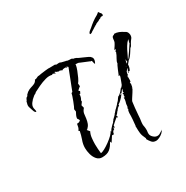

<svg xmlns="http://www.w3.org/2000/svg" viewBox="-220 -1108 1341 1381"><g transform="rotate(-30 451.0 -417.5)"><path d="M683 88Q660 88 647.5 73.5Q635 59 625 41Q627 39 627 36Q627 34 626 32Q625 30 624 28Q611 2 608.5 -19.5Q606 -41 606 -70V-73Q605 -74 605 -76Q605 -78 607 -78Q608 -91 609.5 -104Q611 -117 612 -130Q613 -143 613.5 -156Q614 -169 614 -182Q614 -186 616 -197.5Q618 -209 623 -209Q622 -210 622 -211Q622 -212 621 -213Q619 -215 619 -216Q619 -217 620 -217Q622 -219 623 -223Q624 -227 626 -227L625 -232L626 -233Q626 -250 632 -266Q637 -281 635 -298H638Q639 -298 639 -296L643 -298V-314L644 -316L645 -312H647L642 -328L654 -330V-332L652 -334Q650 -336 650 -337L651 -338Q652 -340 653 -343Q654 -346 655 -349L659 -359Q655 -356 651.5 -353Q648 -350 646 -346Q642 -339 634 -331V-335H628V-332H624L623 -326L627 -329H632V-327Q631 -325 628 -322L624 -316L622 -318V-313Q612 -302 601 -291.5Q590 -281 577 -273V-264L574 -261H565L563 -258H564L566 -255L560 -252V-253L551 -241L552 -240H551Q544 -235 540 -228Q536 -221 528 -215Q526 -213 525 -211.5Q524 -210 523 -209H525L530 -200H527V-197H522Q521 -197 521 -200H515L514 -197Q503 -188 492.5 -179Q482 -170 472 -160V-145H471Q471 -144 470 -144Q467 -144 462 -149L460 -147L463 -139L462 -136Q451 -131 447 -123.5Q443 -116 442 -105H426L398 -62H395L391 -74Q374 -39 351 -21Q328 -3 287 -3Q261 -3 244 -22.5Q227 -42 219.5 -70Q212 -98 212 -123Q212 -155 224 -186Q229 -201 233.5 -216.5Q238 -232 241 -248L233 -254Q242 -265 245 -277.5Q248 -290 250 -303H252Q254 -303 256 -303.5Q258 -304 261 -305L262 -303L279 -312V-317Q279 -322 274 -327Q269 -332 269 -336Q269 -346 275.5 -360.5Q282 -375 287 -383L284 -404Q286 -406 293 -421.5Q300 -437 307.5 -457Q315 -477 320.5 -493.5Q326 -510 326 -514L335 -518Q343 -538 349.5 -556Q356 -574 363 -590Q368 -604 374 -618.5Q380 -633 385 -647Q390 -661 394.5 -671Q399 -681 401 -688Q397 -691 394.5 -693.5Q392 -696 390 -698L389 -696L392 -691Q390 -686 386 -687L388 -692L386 -693Q379 -696 372 -695Q368 -694 364.5 -694Q361 -694 357 -694L354 -688Q350 -690 339.5 -694Q329 -698 326 -696L329 -693L301 -703L304 -706L299 -707L297 -705L300 -704L293 -703Q293 -703 294 -701Q295 -700 297 -700L298 -695L297 -693Q294 -694 288 -698L278 -702Q273 -701 271 -697Q248 -704 217 -695.5Q186 -687 155.5 -672.5Q125 -658 104 -647L105 -645L89 -635L93 -640L66 -617L57 -610L58 -609L66 -617V-616Q58 -609 50 -599Q42 -589 38 -578Q33 -561 38 -546Q42 -533 40 -525L39 -524H37Q29 -528 25.5 -536Q22 -544 19 -554Q13 -571 10.5 -580.5Q8 -590 9.5 -599Q11 -608 16 -625Q21 -627 22 -632Q24 -632 24 -634V-637L20 -633H19Q22 -636 26 -642Q30 -648 33 -651V-650Q35 -649 40 -655Q45 -661 46 -663L44 -661Q42 -659 41 -660L61 -679H62Q77 -690 93.5 -694.5Q110 -699 124 -705.5Q138 -712 146 -728Q147 -729 147 -729Q146 -729 146 -730L147 -731L151 -729Q160 -731 167 -735Q174 -739 183 -741L182 -739Q187 -741 206 -743.5Q225 -746 245 -748.5Q265 -751 273 -751V-750L327 -751L328 -748Q335 -744 348 -747Q360 -749 369 -744V-743L406 -734V-735Q417 -729 430 -729Q437 -729 443 -728.5Q449 -728 455 -727V-725L458 -722Q464 -720 470 -720Q478 -718 481 -716Q483 -715 485 -714Q487 -713 488 -712Q490 -711 491.5 -710Q493 -709 495 -708Q503 -704 512 -700.5Q521 -697 529 -693L562 -678Q576 -672 584 -660Q592 -648 586 -629Q585 -628 582 -620Q579 -611 577 -613Q573 -615 571.5 -628Q570 -641 565 -643H563Q562 -642 561 -642Q559 -644 556 -645Q538 -653 522 -659Q506 -665 488 -673Q480 -678 471 -678.5Q462 -679 453 -679Q453 -677 454 -676V-672Q452 -658 442.5 -633Q433 -608 422 -584.5Q411 -561 401 -550L403 -525H400Q399 -524 388.5 -515Q378 -506 378 -504Q378 -501 381.5 -499Q385 -497 387 -497L382 -486Q378 -477 376 -477Q375 -478 374 -479Q373 -480 372 -482V-479Q372 -454 359 -434L360 -424L344 -402L350 -378Q338 -364 334 -353.5Q330 -343 329.5 -332Q329 -321 326 -303Q323 -281 316.5 -264Q310 -247 293 -231Q291 -232 289.5 -230.5Q288 -229 289 -228L305 -209Q294 -189 291 -161Q288 -133 288 -110Q288 -91 289.5 -72Q291 -53 293 -34Q304 -34 325.5 -45.5Q347 -57 371 -74.5Q395 -92 412 -109Q429 -126 431 -136L437 -132Q438 -138 446.5 -148.5Q455 -159 465 -168.5Q475 -178 480 -182V-184Q484 -188 486 -191Q487 -193 491 -197L490 -200H493L501 -209V-208L511 -218L520 -228H519L520 -231H522Q524 -233 527 -236.5Q530 -240 534 -245Q542 -255 545 -256Q550 -261 561.5 -272.5Q573 -284 575 -289H576L584 -297Q589 -302 597 -315Q604 -327 613 -328Q620 -334 627.5 -340.5Q635 -347 640 -354L646 -362Q647 -364 652 -369L654 -368L660 -374Q661 -376 665 -380L663 -381H665L667 -382Q668 -385 674.5 -401Q681 -417 686.5 -433Q692 -449 690 -452L681 -450V-454H683Q683 -454 688 -466Q693 -478 699.5 -494Q706 -510 712 -522Q718 -534 719 -534Q719 -548 731.5 -568.5Q744 -589 749 -605L751 -607L749 -615L760 -627V-629Q756 -628 753 -627.5Q750 -627 748 -627V-629H749Q751 -634 754 -638.5Q757 -643 760 -647Q763 -652 766 -656.5Q769 -661 771 -665Q779 -677 779.5 -689.5Q780 -702 783 -712Q786 -722 800 -725L802 -728H804L803 -730Q824 -730 841 -723Q858 -716 875 -705Q878 -703 881 -701.5Q884 -700 887 -698Q889 -696 891.5 -693.5Q894 -691 896 -688Q898 -683 900 -677Q902 -671 902 -666Q902 -646 892 -636Q882 -624 874 -609Q872 -605 866.5 -595Q861 -585 856 -585Q852 -579 841.5 -562Q831 -545 819.5 -530.5Q808 -516 801 -514Q799 -510 796 -507Q793 -504 791 -501L781 -489Q781 -478 777.5 -464.5Q774 -451 767 -442L758 -446Q758 -444 757 -439.5Q756 -435 753 -435Q752 -435 752 -436L750 -439L752 -440L764 -464H765L763 -468L747 -450Q745 -443 743.5 -436.5Q742 -430 743 -424L737 -426V-424L741 -419Q737 -417 736 -416Q732 -414 731 -413L735 -411V-413H737Q735 -407 736 -401V-387Q736 -382 735 -376Q734 -370 727 -370Q728 -368 728 -364Q728 -362 730 -358L725 -331L726 -329Q721 -329 720 -330V-328L722 -323Q719 -316 707.5 -298.5Q696 -281 685.5 -264.5Q675 -248 674 -243L671 -219L668 -194Q667 -180 665.5 -165.5Q664 -151 663 -137Q662 -109 657 -80V-74Q656 -71 656 -67Q656 -54 659 -42Q660 -36 660.5 -30Q661 -24 661 -17Q661 -13 661 -9Q661 -5 660 -1Q659 3 659 7Q659 11 659 15Q659 32 675 47Q691 62 708 62Q719 62 727 57.5Q735 53 744 47Q747 44 750 43Q753 41 755 37V39H754Q752 50 739 61.5Q726 73 710 80.5Q694 88 683 88ZM873 -646Q856 -631 842 -607.5Q828 -584 817.5 -560.5Q807 -537 799 -522Q801 -523 805 -526Q821 -547 834 -567Q841 -577 847.5 -587.5Q854 -598 861 -608L864 -612Q864 -613 866 -615V-618Q866 -622 867.5 -625Q869 -628 870 -632ZM16 -626 17 -630H18V-629Q18 -626 16 -626ZM776 -498Q779 -502 786 -509Q784 -514 784 -530V-531L782 -526Q779 -519 778 -512.5Q777 -506 776 -498ZM759 -481 764 -486H762Q761 -484 759.5 -482Q758 -480 759 -481ZM656 -813Q656 -812 654.5 -814.5Q653 -817 652 -817L656 -827Q661 -834 668 -839Q675 -844 682 -850Q701 -867 721 -882Q741 -897 764 -909L776 -918Q777 -919 778 -920Q779 -921 780 -922Q785 -924 787 -918.5Q789 -913 792 -910Q799 -906 800.5 -898.5Q802 -891 802 -891Q803 -891 801 -887Q799 -883 795 -883Q791 -883 786 -883.5Q781 -884 773 -876Q772 -874 770 -874.5Q768 -875 766 -874Q762 -873 759.5 -870.5Q757 -868 753 -866Q749 -864 744.5 -863Q740 -862 735 -859Q730 -857 726 -853Q722 -849 716 -849V-848Q715 -848 715 -847Q715 -846 715 -846Q711 -846 701 -838.5Q691 -831 686 -829Q686 -828 685.5 -828Q685 -828 685 -828Q680 -827 675.5 -822.5Q671 -818 666 -816Q663 -815 660.5 -814.5Q658 -814 656 -813Z"/></g></svg>

Font: Water Brush
Style: Regular
Weight: 400
Designer: Robert E. Leuschke
Foundry: Robert E. Leuschke
Version: Version 1.010; ttfautohint (v1.8.4.7-5d5b)